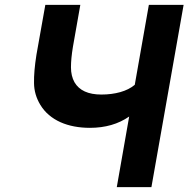

<svg xmlns="http://www.w3.org/2000/svg" viewBox="-20 -770 776 790"><path d="M735.5 -750 603 0H460.5L511.5 -290.5Q444.5 -244 350 -244Q316 -244 285.5 -249.8Q255 -255.5 228.8 -267.2Q202.5 -279 181.5 -296.8Q160.5 -314.5 146 -338.5Q120.5 -380.5 120 -428Q119.5 -452 122 -481.2Q124.5 -510.5 130 -545L166.5 -750H310.5L280 -577Q272 -528.5 272 -493Q272 -457.5 286.5 -431.5Q316 -381 397 -381Q439.5 -381 475 -391Q510.5 -401 534.5 -421L592.5 -750Z"/></svg>

Font: Russisch Sans ExtraBold
Style: Italic
Weight: 800
Width: 4
Italic angle: -10°
Designer: Michael Sharanda (font) & Cristiano Sobral (main changes)
Foundry: Michael Sharanda
Version: Version 2.00;September 8, 2020;FontCreator 13.0.0.2681 64-bi